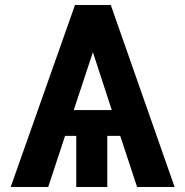

<svg xmlns="http://www.w3.org/2000/svg" viewBox="-20 -750 746 773"><path d="M412 -203V3H287V-203H242L174 3H23L282 -730H426L683 3H532L464 -203ZM277 -307H430L354 -540Z"/></svg>

Font: Sinter Bold
Style: Regular
Weight: 700
Foundry: Adobe & rsms
Version: Version 1.000